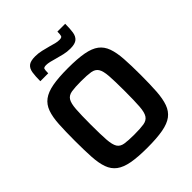

<svg xmlns="http://www.w3.org/2000/svg" viewBox="-247 -1049 1201 1201"><g transform="rotate(-45 353.5 -448.0)"><path d="M353 8Q269 8 215 -2Q161 -12 129.5 -35.5Q98 -59 83.5 -99.5Q69 -140 65.5 -200Q62 -260 62 -344Q62 -428 65.5 -488Q69 -548 83.5 -588.5Q98 -629 129.5 -652.5Q161 -676 215 -686Q269 -696 353 -696Q437 -696 491.5 -686Q546 -676 577 -652.5Q608 -629 622.5 -588.5Q637 -548 641 -488Q645 -428 645 -344Q645 -260 641 -200Q637 -140 622.5 -99.5Q608 -59 577 -35.5Q546 -12 491.5 -2Q437 8 353 8ZM353 -108Q407 -108 437.5 -113Q468 -118 482 -139.5Q496 -161 499.5 -209Q503 -257 503 -344Q503 -431 499.5 -479Q496 -527 482 -548.5Q468 -570 437.5 -575Q407 -580 353 -580Q299 -580 268.5 -575Q238 -570 224.5 -548.5Q211 -527 207.5 -479Q204 -431 204 -344Q204 -257 207.5 -209Q211 -161 224.5 -139.5Q238 -118 268.5 -113Q299 -108 353 -108ZM173 -760Q173 -803 177.5 -833Q182 -863 200 -878Q218 -893 260 -893Q288 -893 315.5 -886.5Q343 -880 369 -873Q389 -867 406.5 -862.5Q424 -858 441 -858Q461 -858 464.5 -868Q468 -878 468 -904H537Q537 -861 532.5 -831.5Q528 -802 510 -786.5Q492 -771 451 -771Q421 -771 394 -777.5Q367 -784 342 -791Q322 -797 303 -801.5Q284 -806 270 -806Q249 -806 246 -796.5Q243 -787 243 -760Z"/></g></svg>

Font: Saira SemiBold
Style: Regular
Weight: 600
Designer: Hector Gatti with collaboration of the Omnibus-Type team
Foundry: Omnibus-Type
Version: Version 1.100; ttfautohint (v1.8.3)